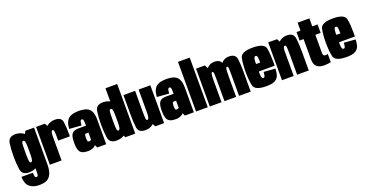

<svg xmlns="http://www.w3.org/2000/svg" viewBox="-36 -1704 5476 2854"><g transform="rotate(-20 2701.5 -277.0)"><path d="M224.5 231Q298.5 231 344.2 210.5Q390 190 417 134.5Q444 79 444 -22V-598.5H307L257.5 -504V-15.5Q257.5 85.5 249.2 94.8Q241 104 227.5 104Q218 104 211.2 97.2Q204.5 90.5 201.5 71.2Q198.5 52 197 25.5H17Q20.5 139 77.8 185Q135 231 224.5 231ZM150 2.5Q222.5 2.5 284.5 -37.5Q346.5 -77.5 346.5 -168.5L257 -238Q257 -177 249 -153Q241 -129 225.5 -129Q208.5 -129 202.5 -152.8Q196.5 -176.5 196.5 -300Q196.5 -422 202.5 -445.8Q208.5 -469.5 225.5 -469.5Q241 -469.5 249 -445.8Q257 -422 257 -363L345.5 -421Q345.5 -512 283.5 -557.2Q221.5 -602.5 149.5 -602.5Q39 -602.5 25 -508.2Q11 -414 11 -300.5Q11 -186.5 25.2 -92Q39.5 2.5 150 2.5Z M715.5 -294.5H900.5Q900.5 -443.5 889 -523.5Q877.5 -603.5 772.5 -603.5Q699 -603.5 644.8 -559.8Q590.5 -516 590.5 -407L661.5 -393Q661.5 -420.5 668 -445Q674.5 -469.5 690.5 -469.5Q704.5 -469.5 710 -446.5Q715.5 -423.5 715.5 -294.5ZM476 0H661.5V-513L614.5 -598.5H476Z M1086.5 4.5Q1108 4.5 1127.5 0Q1147 -4.5 1163 -12Q1179 -19.5 1190 -28Q1201 -36.5 1205 -46L1225.5 0H1367.5V-384Q1367.5 -473.5 1343.5 -520.8Q1319.5 -568 1271.8 -586.2Q1224 -604.5 1150 -604.5Q1101.5 -604.5 1062 -595.8Q1022.5 -587 994 -565.5Q965.5 -544 948.2 -504.2Q931 -464.5 928 -402L1118.5 -387Q1120.5 -424 1125 -442Q1129.5 -460 1136 -465.5Q1142.5 -471 1150 -471Q1160 -471 1166.5 -464.5Q1173 -458 1176.2 -440Q1179.5 -422 1179.5 -385V-362H1064.5Q1026.5 -362 999.8 -353.5Q973 -345 956.8 -324.5Q940.5 -304 933.5 -269.2Q926.5 -234.5 926.5 -181Q926.5 -122 935.8 -85.2Q945 -48.5 965.2 -28.8Q985.5 -9 1015.2 -2.2Q1045 4.5 1086.5 4.5ZM1142 -126.5Q1136 -126.5 1131.2 -128.8Q1126.5 -131 1123 -137.2Q1119.5 -143.5 1117.8 -156Q1116 -168.5 1116 -190.5Q1116 -212.5 1118.2 -225.5Q1120.5 -238.5 1124 -244Q1127.5 -249.5 1133 -251.5Q1138.5 -253.5 1145.5 -253.5H1178.5V-142Q1176 -137.5 1169.8 -133.5Q1163.5 -129.5 1156.2 -128Q1149 -126.5 1142 -126.5Z M1668 0H1827V-785H1641.5V-83.5ZM1533.5 2.5Q1605.5 2.5 1667.5 -37.5Q1729.5 -77.5 1729.5 -168.5L1641 -238Q1641 -177 1633 -153Q1625 -129 1609.5 -129Q1592.5 -129 1586.5 -152.8Q1580.5 -176.5 1580.5 -300Q1580.5 -422 1586.5 -445.8Q1592.5 -469.5 1609.5 -469.5Q1625 -469.5 1633 -445.8Q1641 -422 1641 -363L1729.5 -430Q1729.5 -521 1667.5 -561.8Q1605.5 -602.5 1533.5 -602.5Q1423 -602.5 1409 -508.2Q1395 -414 1395 -300.5Q1395 -186.5 1409 -92Q1423 2.5 1533.5 2.5Z M2144.5 0H2283.5V-598.5H2098V-82ZM2042.5 -598.5H1858V-282Q1858 -174.5 1869 -85.5Q1880 3.5 1988 3.5Q2080.5 3.5 2135.5 -62.2Q2190.5 -128 2190.5 -227.5L2098 -240Q2098 -182.5 2090.5 -156.2Q2083 -130 2066 -130Q2051 -130 2046.8 -153.8Q2042.5 -177.5 2042.5 -286.5Z M2473 4.5Q2494.5 4.5 2514 0Q2533.5 -4.5 2549.5 -12Q2565.5 -19.5 2576.5 -28Q2587.5 -36.5 2591.5 -46L2612 0H2754V-384Q2754 -473.5 2730 -520.8Q2706 -568 2658.2 -586.2Q2610.5 -604.5 2536.5 -604.5Q2488 -604.5 2448.5 -595.8Q2409 -587 2380.5 -565.5Q2352 -544 2334.8 -504.2Q2317.5 -464.5 2314.5 -402L2505 -387Q2507 -424 2511.5 -442Q2516 -460 2522.5 -465.5Q2529 -471 2536.5 -471Q2546.5 -471 2553 -464.5Q2559.5 -458 2562.8 -440Q2566 -422 2566 -385V-362H2451Q2413 -362 2386.2 -353.5Q2359.5 -345 2343.2 -324.5Q2327 -304 2320 -269.2Q2313 -234.5 2313 -181Q2313 -122 2322.2 -85.2Q2331.5 -48.5 2351.8 -28.8Q2372 -9 2401.8 -2.2Q2431.5 4.5 2473 4.5ZM2528.5 -126.5Q2522.5 -126.5 2517.8 -128.8Q2513 -131 2509.5 -137.2Q2506 -143.5 2504.2 -156Q2502.5 -168.5 2502.5 -190.5Q2502.5 -212.5 2504.8 -225.5Q2507 -238.5 2510.5 -244Q2514 -249.5 2519.5 -251.5Q2525 -253.5 2532 -253.5H2565V-142Q2562.5 -137.5 2556.2 -133.5Q2550 -129.5 2542.8 -128Q2535.5 -126.5 2528.5 -126.5Z M2788.5 0H2974V-785H2788.5Z M3006.5 0H3192V-513L3146 -598.5H3006.5ZM3238.5 0H3423V-342Q3423 -421 3412.8 -511.5Q3402.5 -602 3293.5 -602Q3214.5 -602 3163 -533.2Q3111.5 -464.5 3111.5 -385.5L3191.5 -330Q3191.5 -421 3197.5 -444.8Q3203.5 -468.5 3217.5 -468.5Q3231 -468.5 3234.8 -446Q3238.5 -423.5 3238.5 -332ZM3469 0H3653.5V-342Q3653.5 -420.5 3643.5 -511.2Q3633.5 -602 3525 -602Q3445.5 -602 3394 -533Q3342.5 -464 3342.5 -385.5L3423.5 -330Q3423.5 -421 3429 -444.8Q3434.5 -468.5 3448.5 -468.5Q3462 -468.5 3465.5 -446Q3469 -423.5 3469 -332Z M3901.5 4.5V-126.5Q3883.5 -126.5 3875.5 -149.5Q3867 -171.5 3867 -301Q3867 -424.5 3875.5 -448.5Q3884 -473 3901.5 -473Q3920.5 -473 3927.5 -450Q3931.5 -430.5 3934 -357.5H3851.5V-240H4119.5Q4120.5 -269 4120.5 -301Q4120.5 -428.5 4104 -517Q4086 -605 3901.5 -605Q3719 -605 3701 -517.5Q3682 -430 3682 -302Q3682 -174 3701 -84.5Q3718.5 4.5 3901.5 4.5ZM3901.5 -126.5V4.5Q3988.5 4.5 4030.5 -16Q4072 -36 4092 -74Q4112 -110.5 4115 -195.5L3934 -209.5Q3931 -180.5 3928.5 -160Q3925 -140.5 3918.5 -133.5Q3913 -126.5 3901.5 -126.5Z M4148 0H4333.5V-513.5L4287 -598.5H4148ZM4387.5 0H4572V-303.5Q4572 -411.5 4560.5 -506.8Q4549 -602 4445.5 -602Q4356.5 -602 4298.5 -536.5Q4240.5 -471 4240.5 -371L4331.5 -358Q4331.5 -415.5 4339.2 -442Q4347 -468.5 4363.5 -468.5Q4378.5 -468.5 4383 -444.5Q4387.5 -420.5 4387.5 -312.5Z M4813.5 7.5Q4869 7.5 4921.5 -3.5V-135Q4906 -128.5 4883 -128.5Q4865.5 -128.5 4855.2 -138.5Q4845 -148.5 4845 -183.5V-464.5H4929V-598.5H4845V-724.5H4659V-598.5H4596V-464.5H4659V-150.5Q4659 -58.5 4701.2 -25.5Q4743.5 7.5 4813.5 7.5Z M5170.5 4.5V-126.5Q5152.5 -126.5 5144.5 -149.5Q5136 -171.5 5136 -301Q5136 -424.5 5144.5 -448.5Q5153 -473 5170.5 -473Q5189.5 -473 5196.5 -450Q5200.5 -430.5 5203 -357.5H5120.5V-240H5388.5Q5389.5 -269 5389.5 -301Q5389.5 -428.5 5373 -517Q5355 -605 5170.5 -605Q4988 -605 4970 -517.5Q4951 -430 4951 -302Q4951 -174 4970 -84.5Q4987.5 4.5 5170.5 4.5ZM5170.5 -126.5V4.5Q5257.5 4.5 5299.5 -16Q5341 -36 5361 -74Q5381 -110.5 5384 -195.5L5203 -209.5Q5200 -180.5 5197.5 -160Q5194 -140.5 5187.5 -133.5Q5182 -126.5 5170.5 -126.5Z"/></g></svg>

Font: Anybody ExtraCondensed Black
Style: Regular
Weight: 900
Width: 2
Version: Version 1.113;gftools[0.9.25]